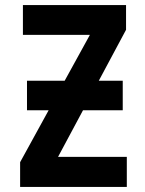

<svg xmlns="http://www.w3.org/2000/svg" viewBox="-20 -734 570 754"><path d="M59 0V-97L171 -301H86V-417H234L333 -597H70V-714H475V-617L368 -417H462V-301H306L208 -118H478V0Z"/></svg>

Font: Noto Sans Mono Condensed
Style: Bold
Weight: 700
Width: 3
Designer: Monotype Design Team
Foundry: Monotype Imaging Inc.
Version: Version 2.014